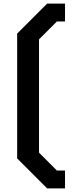

<svg xmlns="http://www.w3.org/2000/svg" viewBox="-20 -856 420 1063"><path d="M241 187 75 21V-670L241 -836H340V-737H295L196 -638V-11L295 88H340V187Z"/></svg>

Font: Tomorrow Medium
Style: Regular
Weight: 500
Designer: Tony de Marco, Monica Rizzolli
Foundry: Just in Type
Version: Version 2.002